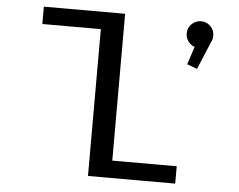

<svg xmlns="http://www.w3.org/2000/svg" viewBox="-55 -866 1159 932"><g transform="rotate(5 525.0 -400.0)"><path d="M517.5 -84.5H831.5V0H406.5V-715.5H121.5V-800H517.5ZM953 -731.5Q953 -714 945 -699L888.5 -564L839 -582L867.5 -669Q848 -676 835.8 -693Q823.5 -710 823.5 -731.5Q823.5 -758 842.5 -777Q861.5 -796 888.5 -796Q915.5 -796 934.2 -777Q953 -758 953 -731.5Z"/></g></svg>

Font: League Mono Extended
Style: Regular
Weight: 400
Width: 9
Designer: Tyler Finck
Foundry: The League of Moveable Type / Tyler Finck
Version: Version 2.210